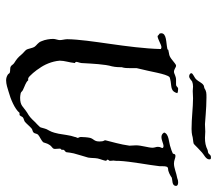

<svg xmlns="http://www.w3.org/2000/svg" viewBox="-62 -650 727 644"><g transform="rotate(90 302.0 -328.5)"><path d="M604 -555C604 -561 597 -562 592 -562C583 -562 580 -559 578 -559C560 -556 544 -548 529 -548C518 -548 511 -553 504 -553C495 -553 498 -546 495 -544C489 -541 480 -538 476 -537C458 -530 430 -532 425 -515C429 -508 435 -506 440 -506C451 -506 463 -513 470 -513C473 -513 477 -512 477 -509C477 -506 473 -503 473 -494C473 -488 476 -483 476 -476C476 -462 468 -439 468 -421C468 -414 469 -406 469 -401V-398C465 -368 456 -339 451 -318C451 -311 455 -316 455 -298C455 -280 447 -280 443 -267C441 -259 440 -242 440 -236C440 -229 443 -230 443 -224C443 -224 440 -219 440 -216C434 -200 432 -176 429 -161C424 -138 422 -136 414 -121C411 -114 409 -103 407 -99C404 -95 395 -87 389 -81C377 -68 370 -62 359 -56C337 -42 336 -32 308 -32C303 -32 298 -33 293 -34C289 -35 287 -39 283 -41C269 -48 256 -51 250 -59H249C248 -59 246 -59 244 -59C237 -59 213 -90 210 -96C198 -112 186 -138 184 -165C184 -181 190 -196 192 -216C192 -216 188 -217 188 -220C188 -225 191 -230 192 -238C194 -274 196 -317 203 -340C206 -352 206 -369 206 -373C209 -382 209 -392 209 -400C209 -407 209 -413 209 -418C209 -422 209 -425 210 -427C221 -469 228 -522 239 -533C242 -535 250 -536 254 -537C275 -540 287 -538 293 -559C291 -561 284 -562 279 -562C271 -562 273 -555 263 -555C258 -555 253 -555 248 -555C236 -555 227 -548 222 -548C212 -548 207 -555 201 -555C196 -555 190 -548 184 -544C166 -529 163 -533 148 -529C147 -529 147 -526 145 -526C123 -521 92 -524 92 -505C92 -503 93 -502 93 -500C94 -500 102 -493 101 -493C112 -493 130 -506 139 -506C141 -506 143 -505 145 -504C142 -392 113 -267 112 -190C112 -182 115 -173 115 -165C115 -159 111 -150 111 -143C111 -133 113 -116 119 -103C123 -92 133 -87 137 -81C143 -72 143 -59 148 -52C151 -48 159 -42 163 -37C174 -24 178 -21 192 -12C197 -9 199 -3 203 -1C209 3 217 0 225 3C226 3 229 9 232 10C237 13 243 15 250 15C263 15 277 10 287 7C313 0 346 -14 359 -30H360C361 -30 364 -30 365 -30C369 -30 371 -38 374 -41C377 -44 385 -45 389 -48C397 -55 403 -63 411 -70C415 -74 421 -73 425 -77C429 -81 428 -87 432 -92C440 -99 451 -102 458 -110C460 -114 461 -122 465 -128C472 -141 480 -139 480 -149C480 -154 479 -160 479 -165C479 -171 483 -167 483 -173C483 -175 483 -176 483 -177C483 -181 490 -183 491 -187C492 -194 493 -205 495 -212C499 -228 505 -245 509 -260C511 -271 510 -281 512 -292C514 -301 519 -312 520 -321C519 -321 516 -323 516 -325C516 -329 520 -330 520 -333C520 -340 519 -342 519 -345C519 -347 520 -350 520 -354V-362C522 -405 534 -463 538 -500V-509C538 -532 544 -527 553 -529C564 -532 576 -540 575 -540C584 -544 604 -540 604 -555ZM514 -671C512 -672 510 -672 508 -672C499 -672 499 -666 495 -664C493 -662 487 -662 484 -661C470 -654 458 -652 443 -652C435 -652 429 -653 422 -653C414 -653 406 -652 397 -652C390 -652 345 -657 308 -657C292 -657 287 -657 276 -650C274 -649 268 -649 266 -647C258 -642 254 -630 247 -623C241 -616 226 -612 226 -606C226 -602 232 -599 236 -599C244 -599 249 -606 254 -609C259 -611 265 -612 271 -612C275 -612 280 -611 286 -611C294 -611 303 -612 310 -612C341 -612 377 -607 413 -607C422 -607 430 -608 434 -609C442 -612 456 -612 462 -614C467 -617 473 -625 477 -628L492 -642C498 -648 515 -655 515 -666C515 -668 515 -669 514 -671Z"/></g></svg>

Font: Jim Nightshade
Style: Regular
Weight: 400
Designer: Astigmatic (AOETI)
Foundry: Astigmatic (AOETI)
Version: Version 1.000